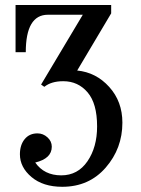

<svg xmlns="http://www.w3.org/2000/svg" viewBox="-20 -508 554 753"><path d="M282.7 -231.4Q356.9 -224.1 408.4 -167Q460 -109.9 460 -26.9Q460 74.2 394.5 149.4Q329.1 224.6 224.1 224.6Q148.9 224.6 103.5 186.3Q58.1 147.9 58.1 97.2Q58.1 60.5 76.7 37.8Q95.2 15.1 127 15.1Q148.9 15.1 166 30.5Q183.1 45.9 183.1 67.4Q183.1 113.8 118.2 129.4Q153.3 179.7 220.2 179.7Q285.2 179.7 323 124.5Q360.8 69.3 360.8 -12.2Q360.8 -102.1 323.5 -145.8Q286.1 -189.5 228 -189.5Q181.2 -189.5 153.8 -167.5L141.1 -176.3L304.7 -450.2H168Q81.1 -450.2 81.1 -303.2H41V-488.3H416V-455.6Z"/></svg>

Font: Munson
Style: Regular
Weight: 400
Designer: Paul James MIller
Foundry: High-Logic / Made with FontCreator
Version: Version 2.10;May 5, 2019;FontCreator 11.5.0.2430 64-bit